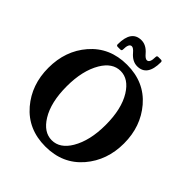

<svg xmlns="http://www.w3.org/2000/svg" viewBox="-248 -1086 1256 1256"><g transform="rotate(45 379.5 -458.5)"><path d="M379.9 -48.8Q455.1 -48.8 504.4 -131.8Q559.1 -224.6 559.1 -368.7Q559.1 -517.1 504.4 -605.5Q452.6 -688.5 378.9 -688.5Q303.7 -688.5 254.4 -605.5Q199.7 -512.7 199.7 -368.7Q199.7 -220.2 254.4 -131.8Q305.7 -48.8 379.9 -48.8ZM122.6 -103Q29.3 -212.4 29.3 -368.7Q29.3 -525.9 122.6 -634.3Q219.7 -747.1 379.4 -747.1Q540 -747.1 636.2 -634.3Q729.5 -524.9 729.5 -368.7Q729.5 -212.4 636.2 -103Q539.6 9.8 379.4 9.8Q219.2 9.8 122.6 -103ZM487.8 -927.2H512.2Q524.4 -927.2 524.4 -915Q524.4 -786.1 433.1 -786.1Q388.7 -786.1 352.1 -829.1Q330.6 -854.5 316.4 -854.5Q290 -854.5 290 -798.3Q290 -786.1 277.8 -786.1H253.4Q241.2 -786.1 241.2 -798.3Q241.2 -927.2 332.5 -927.2Q377 -927.2 413.6 -884.3Q435.1 -858.9 449.2 -858.9Q475.6 -858.9 475.6 -915Q475.6 -927.2 487.8 -927.2Z"/></g></svg>

Font: Simply Serif
Style: Bold
Weight: 700
Designer: Wojciech Kalinowski "wmk69" (wmk69@o2.pl)
Foundry: Wojciech Kalinowski "wmk69" (wmk69@o2.pl)
Version: Version 1.0.0; 2022-02-18